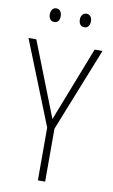

<svg xmlns="http://www.w3.org/2000/svg" viewBox="-97 -939 582 989"><g transform="rotate(10 193.5 -444.5)"><path d="M194 -324 346 -714H387L213 -277V0H175V-276L0 -714H41ZM87 -853Q87 -869 94.5 -879Q102 -889 115 -889Q129 -889 136.5 -879Q144 -869 144 -853Q144 -818 115 -818Q102 -818 94.5 -828Q87 -838 87 -853ZM244 -854Q244 -869 252 -879Q260 -889 273 -889Q286 -889 294 -879.5Q302 -870 302 -854Q302 -838 294.5 -828Q287 -818 273 -818Q259 -818 251.5 -828Q244 -838 244 -854Z"/></g></svg>

Font: Noto Sans Thai Cond ExtLt
Style: Regular
Weight: 200
Width: 3
Designer: Monotype Design Team
Foundry: Monotype Imaging Inc.
Version: Version 2.002; ttfautohint (v1.8.4.7-5d5b)